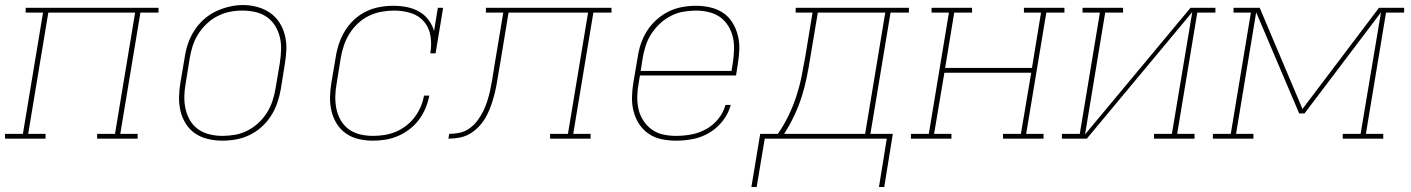

<svg xmlns="http://www.w3.org/2000/svg" viewBox="-38 -551 5608 763"><path d="M-18 0V-19H53L133 -501H64V-520H592V-501H520L440 -19H509V0H348V-19H419L499 -501H154L74 -19H143V0Z M846 8Q817 8 789 1.5Q761 -5 738.5 -20Q716 -35 701 -58.5Q686 -82 679.5 -109Q673 -136 673.5 -165Q674 -194 679 -223L696 -323Q700 -351 709 -377.5Q718 -404 733.5 -428.5Q749 -453 771 -473Q793 -493 819 -505.5Q845 -518 873 -524.5Q901 -531 928 -531Q956 -531 984 -523.5Q1012 -516 1034.5 -500.5Q1057 -485 1072 -462Q1087 -439 1094 -411.5Q1101 -384 1100 -355Q1099 -326 1094 -297L1078 -197Q1073 -169 1064 -142.5Q1055 -116 1039.5 -91.5Q1024 -67 1002 -47Q980 -27 954 -14.5Q928 -2 900.5 3Q873 8 846 8ZM846 -11Q871 -11 896.5 -15.5Q922 -20 945.5 -32Q969 -44 989 -62.5Q1009 -81 1023 -103.5Q1037 -126 1045 -150.5Q1053 -175 1057 -200L1074 -300Q1078 -326 1079 -352.5Q1080 -379 1074 -403.5Q1068 -428 1055 -449Q1042 -470 1021.5 -484Q1001 -498 976 -503.5Q951 -509 925 -509Q900 -509 875 -504Q850 -499 826.5 -487Q803 -475 783.5 -456.5Q764 -438 750 -416Q736 -394 728 -369.5Q720 -345 716 -320L700 -220Q695 -194 694.5 -168Q694 -142 699.5 -117.5Q705 -93 717.5 -72Q730 -51 750 -37Q770 -23 795 -17Q820 -11 846 -11Z M1444 8Q1415 8 1387 1.5Q1359 -5 1337 -20.5Q1315 -36 1300.5 -59Q1286 -82 1279.5 -109Q1273 -136 1273.5 -165Q1274 -194 1279 -223L1296 -323Q1300 -350 1309 -377Q1318 -404 1333 -428.5Q1348 -453 1369.5 -473Q1391 -493 1417 -505.5Q1443 -518 1470.5 -523Q1498 -528 1525 -528Q1552 -528 1578 -523Q1604 -518 1626.5 -505.5Q1649 -493 1664.5 -472.5Q1680 -452 1687 -428L1702 -520H1723L1693 -339H1672Q1678 -373 1673 -406.5Q1668 -440 1647.5 -464.5Q1627 -489 1595 -499Q1563 -509 1529 -509Q1504 -509 1478.5 -504.5Q1453 -500 1429 -488.5Q1405 -477 1385 -458.5Q1365 -440 1351 -417.5Q1337 -395 1328.5 -370Q1320 -345 1316 -320L1300 -220Q1295 -194 1294.5 -168Q1294 -142 1299 -118Q1304 -94 1316.5 -72.5Q1329 -51 1348.5 -37Q1368 -23 1393 -17Q1418 -11 1444 -11Q1466 -11 1489 -14.5Q1512 -18 1534 -27Q1556 -36 1575.5 -51Q1595 -66 1609.5 -85Q1624 -104 1633.5 -126Q1643 -148 1647 -171H1668Q1663 -145 1653 -121Q1643 -97 1627 -75.5Q1611 -54 1589.5 -37.5Q1568 -21 1543.5 -10.5Q1519 0 1494 4Q1469 8 1444 8Z M1744 0 1747 -19Q1768 -19 1789 -23.5Q1810 -28 1828 -41Q1846 -54 1859.5 -72Q1873 -90 1882.5 -109.5Q1892 -129 1898.5 -149.5Q1905 -170 1909.5 -190.5Q1914 -211 1917.5 -231.5Q1921 -252 1924 -272Q1925 -274 1925 -275.5Q1925 -277 1925 -279L1962 -501H1893V-520H2392V-501H2320L2240 -19H2309V0H2148V-19H2219L2299 -501H1983L1946 -277Q1946 -276 1945.5 -275Q1945 -274 1945 -273Q1941 -250 1937.5 -227.5Q1934 -205 1928.5 -182.5Q1923 -160 1915.5 -137.5Q1908 -115 1897 -93.5Q1886 -72 1870 -53.5Q1854 -35 1833.5 -22Q1813 -9 1790 -4.5Q1767 0 1744 0Z M2648 8Q2619 8 2590.5 2Q2562 -4 2539.5 -19.5Q2517 -35 2502 -58Q2487 -81 2480 -108Q2473 -135 2473.5 -164.5Q2474 -194 2479 -223L2496 -323Q2500 -351 2509 -377.5Q2518 -404 2533.5 -428.5Q2549 -453 2571.5 -473Q2594 -493 2619.5 -505.5Q2645 -518 2673 -523Q2701 -528 2728 -528Q2757 -528 2785 -521.5Q2813 -515 2835.5 -500Q2858 -485 2872.5 -461.5Q2887 -438 2894 -411Q2901 -384 2900 -355Q2899 -326 2894 -297L2887 -251H2505L2500 -220Q2495 -194 2494.5 -167.5Q2494 -141 2499.5 -117Q2505 -93 2518.5 -72Q2532 -51 2552 -36.5Q2572 -22 2597 -16.5Q2622 -11 2648 -11Q2678 -11 2708.5 -16.5Q2739 -22 2767.5 -37.5Q2796 -53 2816.5 -78.5Q2837 -104 2845 -134H2866Q2857 -100 2834.5 -71Q2812 -42 2781 -23.5Q2750 -5 2716 1.5Q2682 8 2648 8ZM2508 -269H2869L2874 -300Q2878 -326 2879 -352Q2880 -378 2874.5 -402.5Q2869 -427 2856 -448Q2843 -469 2823.5 -483Q2804 -497 2778.5 -503Q2753 -509 2727 -509Q2703 -509 2677.5 -504.5Q2652 -500 2628.5 -488Q2605 -476 2585 -457.5Q2565 -439 2550.5 -416.5Q2536 -394 2528 -369.5Q2520 -345 2516 -320Z M3455 192 3486 0H3001L2969 192H2948L2983 -19H3053Q3077 -53 3095.5 -91.5Q3114 -130 3126.5 -168Q3139 -206 3147 -245.5Q3155 -285 3162 -325L3191 -501H3124V-520H3574V-501H3501L3421 -19H3510L3476 192ZM3400 -19 3480 -501H3212L3182 -322Q3176 -283 3168 -244Q3160 -205 3148 -167Q3136 -129 3118 -91Q3100 -53 3078 -19Z M3582 0V-19H3653L3733 -501H3664V-520H3825V-501H3754L3718 -281H4063L4099 -501H4031V-520H4192V-501H4120L4040 -19H4109V0H3948V-19H4019L4060 -262H3715L3674 -19H3743V0Z M4182 0V-19H4253L4333 -501H4264V-520H4425V-501H4354L4274 -17L4693 -520H4792V-501H4720L4640 -19H4709V0H4548V-19H4619L4700 -503L4281 0Z M4782 0V-19H4853L4933 -501H4864V-520H4968L5138 -118L5442 -520H5542V-501H5470L5390 -19H5459V0H5298V-19H5369L5450 -502L5146 -100H5125L4954 -502L4874 -19H4943V0Z"/></svg>

Font: Iosevka Etoile Thin Oblique
Style: Regular
Weight: 100
Italic angle: -9°
Designer: Belleve Invis
Foundry: Belleve Invis
Version: Version 15.5.2; ttfautohint (v1.8.4)